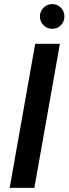

<svg xmlns="http://www.w3.org/2000/svg" viewBox="-20 -913 333 933"><path d="M27 0 151 -700H271L147 0ZM234 -773Q209 -773 191.5 -790.5Q174 -808 174 -833Q174 -858 191.5 -875.5Q209 -893 234 -893Q259 -893 276 -875.5Q293 -858 293 -833Q293 -808 276 -790.5Q259 -773 234 -773Z"/></svg>

Font: DM Sans 12pt SemiBold
Style: Italic
Weight: 600
Italic angle: -10°
Version: Version 4.004;gftools[0.9.30]